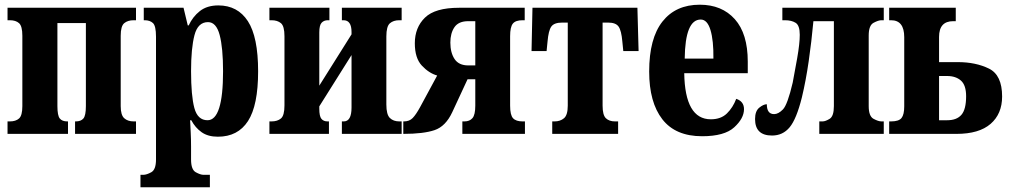

<svg xmlns="http://www.w3.org/2000/svg" viewBox="-20 -569 4290 816"><path d="M12 0H269V-53H266Q244 -53 234 -65.5Q224 -78 224 -118V-471H345V-118Q345 -78 334.5 -65.5Q324 -53 302 -53H299V0H558V-53H548Q523 -53 508 -66.5Q493 -80 493 -118V-417Q493 -458 508 -470.5Q523 -483 548 -483H558V-536H12V-483H22Q47 -483 61 -470.5Q75 -458 75 -417V-118Q75 -78 61 -65.5Q47 -53 22 -53H12Z M577 227H872V174H845Q832 174 812 163Q792 152 792 109V53Q792 22 790.5 -6.5Q789 -35 788 -58H793Q810 -26 837 -7Q864 12 906 12Q991 12 1034 -54.5Q1077 -121 1077 -266Q1077 -412 1033.5 -479Q990 -546 908 -546Q860 -546 829.5 -522Q799 -498 782 -461H778L760 -536H591V-483H595Q617 -483 630 -471Q643 -459 643 -413V109Q643 152 623 163Q603 174 589 174H577ZM862 -58Q820 -58 806 -110Q792 -162 792 -267Q792 -364 806.5 -419.5Q821 -475 864 -475Q899 -475 913.5 -420.5Q928 -366 928 -266Q928 -58 862 -58Z M1125 0H1378V-53H1372Q1355 -53 1346 -64Q1337 -75 1337 -107V-117L1474 -335V-112Q1474 -53 1441 -53H1433V0H1687V-53H1677Q1652 -53 1637 -67.5Q1622 -82 1622 -125V-414Q1622 -457 1637 -470Q1652 -483 1677 -483H1687V-536H1433V-483H1440Q1474 -483 1474 -433V-423L1337 -205V-431Q1337 -462 1347 -472.5Q1357 -483 1373 -483H1380V-536H1125V-483H1134Q1159 -483 1174 -470.5Q1189 -458 1189 -415V-121Q1189 -78 1174 -65.5Q1159 -53 1134 -53H1125Z M1694 0Q1780 0 1827 -16Q1874 -32 1902 -92L1967 -232H2000V-120Q2000 -81 1988 -67Q1976 -53 1954 -53H1945V0H2211V-53H2201Q2173 -53 2160.5 -66.5Q2148 -80 2148 -120V-415Q2148 -454 2159.5 -468.5Q2171 -483 2201 -483H2210V-536H1931Q1829 -536 1786 -494Q1743 -452 1743 -385Q1743 -322 1773 -290Q1803 -258 1838 -248L1765 -113Q1748 -82 1734 -67.5Q1720 -53 1697 -53H1694ZM1970 -291Q1930 -291 1912 -318Q1894 -345 1894 -388Q1894 -428 1911.5 -453.5Q1929 -479 1970 -479H2000V-291Z M2327 0H2607V-53H2594Q2569 -53 2555 -66.5Q2541 -80 2541 -120V-473H2565Q2597 -473 2609 -456Q2621 -439 2625 -392L2629 -352H2694L2689 -536H2243L2239 -352H2303L2307 -392Q2311 -439 2323 -456Q2335 -473 2369 -473H2393V-120Q2393 -80 2377 -66.5Q2361 -53 2337 -53H2327Z M2964 10Q3059 10 3100.5 -28Q3142 -66 3142 -105Q3142 -138 3109 -149Q3095 -112 3069.5 -87Q3044 -62 3001 -62Q2891 -62 2888 -258H3158V-307Q3158 -426 3103 -487.5Q3048 -549 2954 -549Q2852 -549 2795.5 -477.5Q2739 -406 2739 -265Q2739 -134 2795 -62Q2851 10 2964 10ZM2890 -320Q2892 -486 2958 -486Q2986 -486 2999.5 -441.5Q3013 -397 3012 -320Z M3261 7Q3307 7 3336 -28Q3365 -63 3388 -155Q3405 -226 3417 -309Q3429 -392 3437 -479H3524V-118Q3524 -75 3506 -64Q3488 -53 3476 -53H3462V0H3736V-53H3726Q3713 -53 3692.5 -64Q3672 -75 3672 -118V-418Q3672 -461 3692.5 -472Q3713 -483 3726 -483H3736V-536H3305V-483H3316Q3344 -483 3361.5 -472Q3379 -461 3379 -421Q3379 -384 3368 -321.5Q3357 -259 3349 -218Q3327 -124 3307.5 -104Q3288 -84 3270 -84Q3239 -84 3239 -126Q3225 -126 3207 -111.5Q3189 -97 3189 -63Q3189 7 3261 7Z M3759 0H4045Q4141 0 4190 -42.5Q4239 -85 4239 -159Q4239 -250 4183 -277.5Q4127 -305 4051 -305H3971V-412Q3971 -479 4031 -479H4042V-536H3759V-483H3767Q3823 -483 3823 -411V-117Q3823 -82 3811.5 -67.5Q3800 -53 3767 -53H3759ZM3971 -58V-246H4005Q4042 -246 4064 -226.5Q4086 -207 4086 -160Q4086 -104 4066 -81Q4046 -58 4006 -58Z"/></svg>

Font: Noto Serif ExtraCondensed Extra
Style: Regular
Weight: 800
Width: 3
Designer: Monotype Design Team
Foundry: Monotype Imaging Inc.
Version: Version 1.002